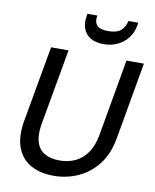

<svg xmlns="http://www.w3.org/2000/svg" viewBox="-99 -997 874 1084"><g transform="rotate(10 338.0 -455.0)"><path d="M283 12Q206 12 151.5 -18.5Q97 -49 74 -110Q51 -171 66 -262L144 -700H244L166 -261Q156 -200 168.5 -159.5Q181 -119 215 -99Q249 -79 301 -79Q351 -79 391.5 -98Q432 -117 460 -157.5Q488 -198 499 -261L576 -700H676L599 -262Q583 -168 536 -107.5Q489 -47 423 -17.5Q357 12 283 12ZM432 -769Q385 -769 356 -787Q327 -805 315.5 -836.5Q304 -868 311 -907L313 -922H370Q363 -886 380 -866Q397 -846 445 -846Q493 -846 517 -866Q541 -886 548 -922H605L602 -907Q596 -867 573 -836Q550 -805 514 -787Q478 -769 432 -769Z"/></g></svg>

Font: DM Sans 11pt Medium
Style: Italic
Weight: 500
Italic angle: -10°
Version: Version 4.004;gftools[0.9.30]